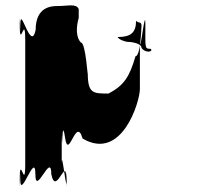

<svg xmlns="http://www.w3.org/2000/svg" viewBox="-20 -535 740 700"><path d="M190 -513C168 -513 110 -511 110 -426C92 -341 54 -522 54 -445C54 -360 52 -529 52 -444C52 -348 72 -491 72 -388V63C72 166 52 22 52 118C52 203 54 35 54 120C54 197 109 13 109 100C109 185 167 15 167 100C184 185 222 26 222 120C222 205 224 33 224 118C224 195 205 -4 205 63V-41C208 47 205 -119 217 -34C230 55 257 -115 281 -30C425 55 490 -166 490 -210V-388C490 -321 510 -520 510 -444C510 -359 507 -357 529 -357C541 -348 513 -338 496 -360C496 -382 438 -383 450 -382C436 -382 413 -391 409 -400C457 -400 476 -416 476 -459C486 -449 496 -458 496 -440C496 -475 496 -330 474 -330C452 -254 432 -224 376 -194C320 -194 300 -193 300 -269C300 -244 293 -380 275 -380C257 -398 257 -435 267 -470V-502C258 -523 229 -513 190 -513Z"/></svg>

Font: Hussar Przerywany
Style: Regular
Weight: 400
Foundry: Cannot Into Space Fonts
Version: Version 0.982